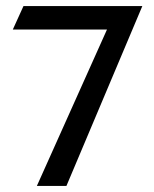

<svg xmlns="http://www.w3.org/2000/svg" viewBox="-20 -600 505 630"><path d="M22 -503H331L101 10H198L447 -580H57Z"/></svg>

Font: Charger Pro
Style: BdExt
Weight: 700
Designer: Jasper
Foundry: Cannot Into Space Fonts
Version: Version 1.09